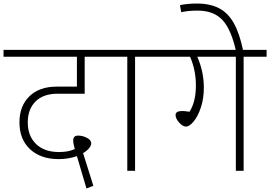

<svg xmlns="http://www.w3.org/2000/svg" viewBox="-35 -966 1528 1086"><path d="M122 -274Q122 -197 169 -151.5Q216 -106 299 -106Q352 -106 388 -123Q379 -155 379 -172Q379 -199 407 -199Q432 -199 456.5 -186.5Q481 -174 481 -155Q481 -143 469 -128Q457 -113 435 -100L493 85L454 100L400 -83Q352 -66 297 -66Q195 -66 135 -122Q75 -178 75 -274Q75 -366 131 -421Q187 -476 286 -476H400V-645H-15V-684H585V-645H444V-436H291Q210 -436 166 -392Q122 -348 122 -274Z M859 -645H729V0H685V-645H556V-684H859Z M1473 -645H1343V0H1299V-645H1081Q1118 -560 1118 -471Q1118 -408 1101 -357.5Q1084 -307 1060 -278.5Q1036 -250 1017 -250Q999 -250 978.5 -272.5Q958 -295 958 -316Q958 -326 966.5 -332Q975 -338 999 -338Q1009 -338 1037 -334Q1073 -390 1073 -483Q1073 -570 1040 -645H830V-684H1473Z M1083 -906Q1029 -906 990 -897L983 -937Q1026 -946 1079 -946Q1153 -946 1204 -919.5Q1255 -893 1287.5 -835Q1320 -777 1340 -681L1300 -676Q1273 -799 1223.5 -852.5Q1174 -906 1083 -906Z"/></svg>

Font: FiraGO ExtraLight
Style: Regular
Weight: 200
Designer: bBox Type
Foundry: bBox Type GmbH
Version: Version 1.001